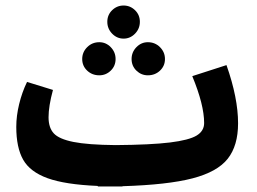

<svg xmlns="http://www.w3.org/2000/svg" viewBox="-20 -658 932 696"><path d="M424 17V18H384H335L334 16Q216 11 152.5 -12Q89 -35 64 -79Q39 -123 39 -198Q39 -238 49.5 -281Q60 -324 78 -361L172 -332Q156 -273 156 -233Q156 -195 175 -174.5Q194 -154 246 -143.5Q298 -133 399 -132Q527 -133 596 -141.5Q665 -150 692.5 -166.5Q720 -183 720 -212Q720 -278 677 -382L801 -422Q843 -303 843 -211Q843 -130 805.5 -82.5Q768 -35 678 -11.5Q588 12 424 17ZM369 -579Q369 -604 386.5 -621Q404 -638 428 -638Q452 -638 469.5 -621Q487 -604 487 -579Q487 -554 469.5 -536Q452 -518 428 -518Q404 -518 386.5 -536Q369 -554 369 -579ZM278 -444Q278 -469 296 -487Q314 -505 340 -505Q364 -505 381.5 -487Q399 -469 399 -444Q399 -419 381.5 -402Q364 -385 340 -385Q314 -385 296 -402Q278 -419 278 -444ZM457 -444Q457 -469 474.5 -487Q492 -505 516 -505Q542 -505 560 -487Q578 -469 578 -444Q578 -419 560 -402Q542 -385 516 -385Q492 -385 474.5 -402Q457 -419 457 -444Z"/></svg>

Font: FiraGOUPP
Style: Bold
Weight: 700
Designer: bBox Type
Foundry: bBox Type GmbH
Version: Version 1.001